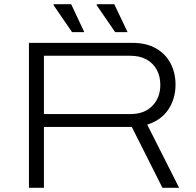

<svg xmlns="http://www.w3.org/2000/svg" viewBox="-20 -889 927 909"><path d="M117 0V-686H608Q672 -686 717.5 -660.5Q763 -635 787 -590Q811 -545 811 -488Q811 -421 776.5 -370Q742 -319 677 -299L828 0H749L604 -288H188V0ZM188 -349H597Q664 -349 701.5 -388Q739 -427 739 -487Q739 -528 722 -559Q705 -590 673.5 -607.5Q642 -625 597 -625H188ZM525 -737 438 -864V-869H521L584 -737ZM321 -737 234 -864V-869H317L379 -737Z"/></svg>

Font: Archivo Expanded ExtraLight
Style: Regular
Weight: 250
Width: 7
Designer: Hector Gatti
Foundry: Omnibus-Type
Version: Version 2.001